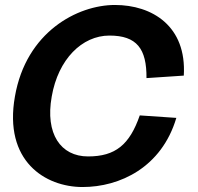

<svg xmlns="http://www.w3.org/2000/svg" viewBox="-20 -736 795 772"><path d="M312 16C462 16 630 -63 689 -262L542 -272C501 -154 444 -107 334 -107C224 -107 161 -198 188 -348C214 -498 310 -593 420 -593C530 -593 570 -540 569 -422L719 -432C731 -631 592 -716 442 -716C292 -716 85 -608 40 -348C-6 -88 162 16 312 16Z"/></svg>

Font: Uncut Sans
Style: Bold Italic
Weight: 700
Italic angle: -10°
Designer: Kasper Nordkvist
Foundry: Uncut Type
Version: Version 1.111;FEAKit 1.0